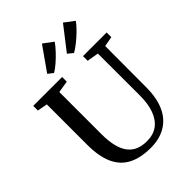

<svg xmlns="http://www.w3.org/2000/svg" viewBox="-277 -1133 1278 1278"><g transform="rotate(-45 362.0 -494.0)"><path d="M378.5 8.5Q281 8.5 217.5 -24.5Q154 -57.5 122.5 -126.8Q91 -196 91 -304.5V-686L20 -699V-743H292V-699L208 -685.5V-292.5Q208 -221.5 220.5 -173.2Q233 -125 257 -95.8Q281 -66.5 314.5 -53.8Q348 -41 389.5 -41Q449.5 -41 489.8 -70.2Q530 -99.5 550.8 -156.2Q571.5 -213 571 -295L570.5 -685L488.5 -699V-743H711V-699L640.5 -686L639.5 -300Q639.5 -218.5 620.2 -160.2Q601 -102 565.8 -64.8Q530.5 -27.5 482.8 -9.5Q435 8.5 378.5 8.5ZM460.5 -800 424 -830 552 -995 621 -943Q608 -924.5 588.2 -903.8Q568.5 -883 546 -863Q523.5 -843 501.5 -826.5Q479.5 -810 461.5 -800ZM272.5 -800 236.5 -828 354.5 -995.5 423.5 -944Q406 -919 379.8 -891Q353.5 -863 325.5 -838.5Q297.5 -814 273.5 -800Z"/></g></svg>

Font: Merriweather 48pt Medium
Style: Regular
Weight: 500
Version: Version 2.100